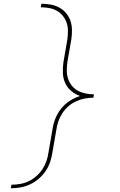

<svg xmlns="http://www.w3.org/2000/svg" viewBox="-20 -853 640 1026"><path d="M38 153 41 134Q64 134 87.5 130Q111 126 133 115.5Q155 105 174 88.5Q193 72 206.5 51.5Q220 31 228 8Q236 -15 239 -38L260 -159Q264 -188 275 -217Q286 -246 305.5 -271Q325 -296 352 -313.5Q379 -331 408 -340Q382 -349 361 -366.5Q340 -384 328.5 -409Q317 -434 316 -463Q315 -492 319 -521L340 -642Q343 -665 343 -688Q343 -711 336 -731.5Q329 -752 315.5 -768.5Q302 -785 283.5 -795.5Q265 -806 243 -810Q221 -814 198 -814L201 -833Q226 -833 251 -828.5Q276 -824 297 -812.5Q318 -801 333.5 -782.5Q349 -764 356.5 -741.5Q364 -719 364.5 -693.5Q365 -668 361 -642L340 -521Q337 -498 337 -475Q337 -452 344 -431.5Q351 -411 364.5 -394.5Q378 -378 396.5 -368Q415 -358 437.5 -353.5Q460 -349 482 -349L479 -331Q456 -331 433 -326.5Q410 -322 387.5 -312Q365 -302 346 -285.5Q327 -269 313.5 -248.5Q300 -228 292 -205Q284 -182 281 -159L260 -38Q256 -12 247.5 13.5Q239 39 223.5 61.5Q208 84 186.5 102.5Q165 121 140 132.5Q115 144 89 148.5Q63 153 38 153Z"/></svg>

Font: Iosevka SS04 Th Ex Obl
Style: Regular
Weight: 100
Width: 7
Italic angle: -9°
Monospace: yes
Designer: Belleve Invis
Foundry: Belleve Invis
Version: Version 19.0.0; ttfautohint (v1.8.4)